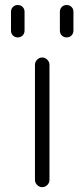

<svg xmlns="http://www.w3.org/2000/svg" viewBox="-20 -777 334 775"><path d="M24.4 -653.3V-729.5Q24.4 -741.2 32.2 -749Q40 -756.8 51.8 -756.8Q63.5 -756.8 71.3 -749Q79.1 -741.2 79.1 -729.5V-653.3Q79.1 -641.6 71.3 -633.8Q63.5 -626 51.8 -626Q40 -626 32.2 -633.8Q24.4 -641.6 24.4 -653.3ZM221.7 -653.3V-729.5Q221.7 -741.2 229.5 -749Q237.3 -756.8 249 -756.8Q260.7 -756.8 268.6 -749Q276.4 -741.2 276.4 -729.5V-653.3Q276.4 -641.6 268.6 -633.8Q260.7 -626 249 -626Q237.3 -626 229.5 -633.8Q221.7 -641.6 221.7 -653.3ZM121.1 -50.8V-515.6Q121.1 -527.3 129.9 -536.1Q138.7 -544.9 150.4 -544.9Q162.1 -544.9 170.9 -536.1Q179.7 -527.3 179.7 -515.6V-50.8Q179.7 -39.1 170.9 -30.3Q162.1 -21.5 150.4 -21.5Q138.7 -21.5 129.9 -30.3Q121.1 -39.1 121.1 -50.8Z"/></svg>

Font: Gen Jyuu Gothic P Light
Style: Regular
Weight: 200
Designer: [Source Han Sans]
Ryoko NISHIZUKA  (kana & ideographs); Paul D. Hunt (Latin, Greek & Cyrillic); Wenlong ZHANG  (bopomofo
Version: Version 1.002.20150607